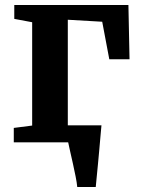

<svg xmlns="http://www.w3.org/2000/svg" viewBox="-20 -573 566 773"><path d="M291 180Q289.5 163 284.5 137.8Q279.5 112.5 273.5 85.5Q267.5 58.5 262.2 35.5Q257 12.5 254.5 0L216 -68.5H388.5Q387 -53 384.8 -27.8Q382.5 -2.5 380 27.2Q377.5 57 374.5 86.8Q371.5 116.5 369.2 141Q367 165.5 365.5 180ZM35.5 0V-58L109.5 -67.5V-483.5L37.5 -497V-553H497L501.5 -334.5H420L391.5 -485.5L253 -493.5V-67.5L366.5 -58V0Z"/></svg>

Font: Merriweather 24pt
Style: Bold
Weight: 700
Designer: Eben Sorkin
Foundry: Eben Sorkin
Version: Version 2.100